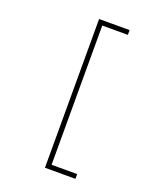

<svg xmlns="http://www.w3.org/2000/svg" viewBox="-177 -907 1004 1213"><g transform="rotate(20 325.0 -300.0)"><path d="M275 200V-800H480V-768H308V168H480V200Z"/></g></svg>

Font: Trispace Thin
Style: Regular
Weight: 100
Designer: Tyler Finck
Foundry: Etcetera Type Company
Version: Version 1.210